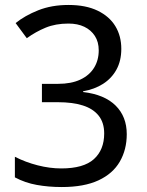

<svg xmlns="http://www.w3.org/2000/svg" viewBox="-20 -744 591 774"><path d="M229 10Q176 10 128.5 1.5Q81 -7 40 -29V-112Q83 -90 132 -77.5Q181 -65 227 -65Q317 -65 358.5 -102.5Q400 -140 400 -206Q400 -250 377.5 -278Q355 -306 313.5 -319Q272 -332 214 -332H149V-406H214Q267 -406 303.5 -423Q340 -440 359 -470.5Q378 -501 378 -541Q378 -575 362.5 -599Q347 -623 320 -636Q293 -649 256 -649Q204 -649 164 -632.5Q124 -616 88 -590L43 -651Q80 -681 134 -702.5Q188 -724 256 -724Q326 -724 373.5 -701Q421 -678 445 -638.5Q469 -599 469 -547Q469 -499 449.5 -463.5Q430 -428 395.5 -406Q361 -384 315 -376V-373Q401 -363 446 -318.5Q491 -274 491 -203Q491 -141 463 -92.5Q435 -44 377 -17Q319 10 229 10Z"/></svg>

Font: ltamil85
Style: Book
Weight: 400
Designer: Jelle Bosma - Monotype Design Team
Foundry: Monotype Imaging Inc.
Version: Version 2.003